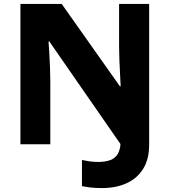

<svg xmlns="http://www.w3.org/2000/svg" viewBox="-20 -734 863 977"><path d="M499 223Q465 223 440 220Q415 217 397 213V80Q415 84 435 87Q455 90 479 90Q517 90 541.5 80.5Q566 71 578.5 50.5Q591 30 593 -1L231 -523H227Q229 -499 231 -463Q233 -427 234.5 -389Q236 -351 236 -319V0H84V-714H294L590 -295H594Q593 -319 591 -355Q589 -391 587.5 -429.5Q586 -468 586 -496V-714H739V2Q739 76 708.5 125Q678 174 624 198.5Q570 223 499 223Z"/></svg>

Font: Noto Sans Hebrew ExtraBold
Style: Regular
Weight: 800
Designer: Monotype Design Team
Foundry: Monotype Imaging Inc.
Version: Version 2.003